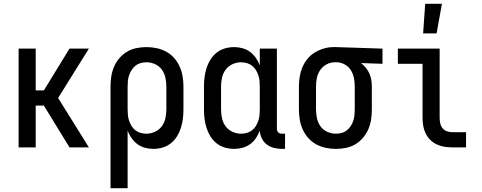

<svg xmlns="http://www.w3.org/2000/svg" viewBox="-20 -776 2540 1011"><path d="M78 0V-520H168V-300H211L346 -520H448L286 -260L448 0H346L211 -220H168V0Z M562 215V-320Q562 -347 566 -373.5Q570 -400 580.5 -424.5Q591 -449 608.5 -469.5Q626 -490 648.5 -503.5Q671 -517 697.5 -522.5Q724 -528 751 -528Q778 -528 804.5 -522.5Q831 -517 855 -504Q879 -491 897 -470.5Q915 -450 926 -425.5Q937 -401 941.5 -374Q946 -347 946 -320V-200Q946 -175 943 -150.5Q940 -126 932.5 -102.5Q925 -79 912 -58Q899 -37 879.5 -21.5Q860 -6 836 1Q812 8 787 8Q765 8 743 2Q721 -4 703.5 -17Q686 -30 673 -48.5Q660 -67 652 -88V215ZM751 -72Q774 -72 796 -82Q818 -92 832 -111Q846 -130 851 -153.5Q856 -177 856 -200V-320Q856 -343 851 -366.5Q846 -390 832.5 -409Q819 -428 797 -438Q775 -448 751 -448Q736 -448 721 -444Q706 -440 694 -430.5Q682 -421 673.5 -408Q665 -395 660 -380.5Q655 -366 653.5 -350.5Q652 -335 652 -320V-200Q652 -185 653.5 -169.5Q655 -154 660 -139.5Q665 -125 673 -112Q681 -99 693.5 -89.5Q706 -80 721 -76Q736 -72 751 -72Z M1213 8Q1188 8 1164 1Q1140 -6 1120.5 -21.5Q1101 -37 1088 -58Q1075 -79 1067.5 -102.5Q1060 -126 1057 -150.5Q1054 -175 1054 -200V-320Q1054 -345 1057 -369.5Q1060 -394 1067.5 -417.5Q1075 -441 1088 -462Q1101 -483 1120.5 -498.5Q1140 -514 1164 -521Q1188 -528 1213 -528Q1235 -528 1257 -522Q1279 -516 1296.5 -503Q1314 -490 1327 -471.5Q1340 -453 1348 -432V-520H1438V-99Q1438 -93 1439.5 -88Q1441 -83 1445 -79Q1449 -75 1454 -73.5Q1459 -72 1465 -72H1481V8H1465Q1444 8 1423 3Q1402 -2 1385 -15Q1368 -28 1358.5 -47.5Q1349 -67 1348 -88Q1340 -67 1327.5 -48.5Q1315 -30 1297 -17Q1279 -4 1257 2Q1235 8 1213 8ZM1249 -72Q1264 -72 1279 -76Q1294 -80 1306.5 -89.5Q1319 -99 1327 -112Q1335 -125 1340 -139.5Q1345 -154 1346.5 -169.5Q1348 -185 1348 -200V-320Q1348 -335 1346.5 -350.5Q1345 -366 1340 -380.5Q1335 -395 1327 -408Q1319 -421 1306.5 -430.5Q1294 -440 1279 -444Q1264 -448 1249 -448Q1226 -448 1204 -438Q1182 -428 1168 -409Q1154 -390 1149 -366.5Q1144 -343 1144 -320V-200Q1144 -177 1149 -153.5Q1154 -130 1168 -111Q1182 -92 1204 -82Q1226 -72 1249 -72Z M1749 8Q1722 8 1695.5 2.5Q1669 -3 1645 -16Q1621 -29 1603 -49.5Q1585 -70 1574 -94.5Q1563 -119 1558.5 -146Q1554 -173 1554 -200V-320Q1554 -346 1558 -371.5Q1562 -397 1572 -421Q1582 -445 1598.5 -465.5Q1615 -486 1637.5 -499.5Q1660 -513 1685 -520.5Q1710 -528 1736 -528H1750L1994 -520V-440L1881 -444Q1895 -433 1906.5 -419Q1918 -405 1925 -389Q1932 -373 1935 -355.5Q1938 -338 1938 -320V-200Q1938 -173 1934 -146.5Q1930 -120 1919.5 -95.5Q1909 -71 1891.5 -50.5Q1874 -30 1851.5 -16.5Q1829 -3 1802.5 2.5Q1776 8 1749 8ZM1749 -72Q1764 -72 1779 -76Q1794 -80 1806 -89.5Q1818 -99 1826.5 -112Q1835 -125 1840 -139.5Q1845 -154 1846.5 -169.5Q1848 -185 1848 -200V-320Q1848 -342 1844 -363.5Q1840 -385 1829 -404Q1818 -423 1799 -434.5Q1780 -446 1758 -448H1743Q1720 -448 1699.5 -437Q1679 -426 1666 -407Q1653 -388 1648.5 -365.5Q1644 -343 1644 -320V-200Q1644 -177 1649 -153.5Q1654 -130 1667.5 -111Q1681 -92 1703 -82Q1725 -72 1749 -72Z M2208 -600 2219 -756H2307L2279 -600ZM2360 0Q2339 0 2318.5 -3.5Q2298 -7 2279 -16Q2260 -25 2245 -40Q2230 -55 2221 -74Q2212 -93 2208.5 -113.5Q2205 -134 2205 -155V-440H2075V-520H2295V-155Q2295 -141 2298 -127Q2301 -113 2310 -101.5Q2319 -90 2332.5 -85Q2346 -80 2360 -80H2434V0Z"/></svg>

Font: Iosevka SS18 Medium
Style: Regular
Weight: 500
Monospace: yes
Designer: Belleve Invis
Foundry: Belleve Invis
Version: Version 25.1.1; ttfautohint (v1.8.4)